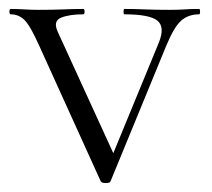

<svg xmlns="http://www.w3.org/2000/svg" viewBox="-20 -406 473 429"><path d="M425 -386Q427 -386 427 -380Q427 -374 425 -374Q401 -374 385 -360Q369 -346 352 -305L227 -1Q226 3 216.5 3Q207 3 205 -1L68 -303Q48 -348 35 -361Q22 -374 4 -374Q1 -374 1 -380Q1 -386 4 -386Q18 -386 34.5 -385Q51 -384 65 -384Q98 -384 122 -385Q146 -386 166 -386Q169 -386 169 -380Q169 -374 166 -374Q135 -374 116.5 -366.5Q98 -359 109 -335L239 -51L216 -22L335 -311Q349 -346 331.5 -360Q314 -374 258 -374Q256 -374 256 -380Q256 -386 258 -386Q282 -386 303.5 -385Q325 -384 359 -384Q380 -384 393 -385Q406 -386 425 -386Z"/></svg>

Font: Cormorant Garamond Light Light
Style: Regular
Weight: 300
Version: Version 4.001